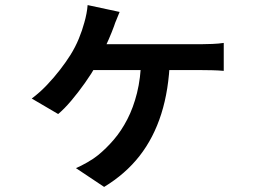

<svg xmlns="http://www.w3.org/2000/svg" viewBox="-20 -643 1040 756"><path d="M451 -596Q445 -580 439 -566.5Q433 -553 429 -540Q421 -518 408.5 -489Q396 -460 383 -432.5Q370 -405 359 -386Q341 -354 314.5 -316.5Q288 -279 260.5 -246.5Q233 -214 209 -194L105 -255Q137 -279 165 -308.5Q193 -338 216.5 -368.5Q240 -399 257 -426Q277 -458 290.5 -491Q304 -524 312 -554Q317 -571 320.5 -589.5Q324 -608 325 -623ZM333 -469Q348 -469 383.5 -469Q419 -469 465.5 -469Q512 -469 561.5 -469Q611 -469 655.5 -469Q700 -469 732.5 -469Q765 -469 775 -469Q792 -469 816.5 -470Q841 -471 861 -474V-364Q839 -366 814.5 -366.5Q790 -367 775 -367Q765 -367 732.5 -367Q700 -367 655 -367Q610 -367 560 -367Q510 -367 463 -367Q416 -367 379.5 -367Q343 -367 325 -367ZM649 -409Q645 -289 615 -194.5Q585 -100 529.5 -29Q474 42 390 93L279 19Q298 11 323.5 -3.5Q349 -18 366 -32Q399 -59 428.5 -93.5Q458 -128 481.5 -173.5Q505 -219 519.5 -277Q534 -335 536 -409Z"/></svg>

Font: Noto Sans TC SemiBold
Style: Regular
Weight: 600
Designer: Ryoko NISHIZUKA  (kana, bopomofo & ideographs); Paul D. Hunt (Latin, Greek & Cyrillic); Sandoll Communications , Soo-you
Foundry: Adobe
Version: Version 2.004-H2;hotconv 1.0.118;makeotfexe 2.5.65603